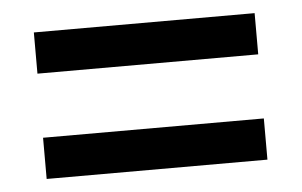

<svg xmlns="http://www.w3.org/2000/svg" viewBox="-33 -540 592 376"><g transform="rotate(-5 263.0 -352.0)"><path d="M45 -415H479V-496H45ZM45 -208H479V-289H45Z"/></g></svg>

Font: Noto Sans Lao SemiCondensed Medium
Style: Regular
Weight: 500
Width: 4
Designer: Monotype Design Team
Foundry: Monotype Imaging Inc.
Version: Version 2.003